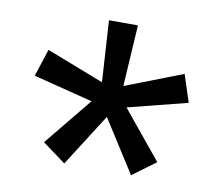

<svg xmlns="http://www.w3.org/2000/svg" viewBox="-62 -838 744 646"><g transform="rotate(10 310.0 -515.0)"><path d="M503.5 -323 369.5 -486.5 573 -538 542.5 -631.5 346.5 -555.5 359.5 -765H260.5L273.5 -555.5L77.5 -631.5L47 -538L250 -486.5L116.5 -323L196 -264.5L310 -443.5L424 -264.5Z"/></g></svg>

Font: FontWithASyntaxHighlighterNightOwl
Style: Regular
Weight: 400
Designer: Riley Cran & the Lettermatic Team
Foundry: Lettermatic
Version: Version 1.000 (FontWithASyntaxHighlighterNightOwl)